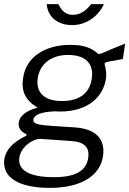

<svg xmlns="http://www.w3.org/2000/svg" viewBox="-24 -742 628 933"><path d="M481 -722H419C401 -699 374 -670 330 -670C285 -670 270 -704 259 -722H203C207 -665 251 -620 327 -620C405 -620 460 -674 481 -722ZM218 171C370 171 464 112 477 14C487 -63 446 -116 339 -123C293 -126 256 -128 231 -130C159 -135 136 -140 138 -161C141 -180 167 -199 245 -201C252 -201 262 -200 268 -200C406 -200 479 -274 491 -361C495 -391 488 -413 486 -423C482 -435 483 -438 505 -443C527 -447 541 -449 573 -455L584 -530C546 -515 502 -497 473 -484C465 -481 456 -477 451 -482C421 -509 383 -524 319 -524C193 -524 101 -464 88 -361C79 -298 99 -254 159 -219C103 -205 72 -178 67 -147C64 -122 76 -104 101 -91C108 -88 107 -84 99 -80C39 -51 4 -14 -3 32C-15 117 62 171 218 171ZM277 -251C193 -251 150 -291 159 -360C169 -431 224 -475 307 -475C392 -475 433 -432 422 -360C412 -290 363 -251 277 -251ZM238 119C122 119 61 87 70 24C78 -30 139 -70 174 -67L319 -57C389 -53 411 -24 405 23C397 89 341 119 238 119Z"/></svg>

Font: United Sans Light
Style: Italic
Weight: 300
Italic angle: -8°
Designer: Pablo Impallari, Rodrigo Fuenzalida (Modified by Dan O. Williams)
Version: Version 1.000;PS 001.000;hotconv 1.0.88;makeotf.lib2.5.64775